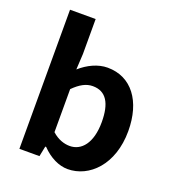

<svg xmlns="http://www.w3.org/2000/svg" viewBox="-145 -909 934 1035"><g transform="rotate(20 322.0 -392.0)"><path d="M360 14C483 14 598 -97 598 -290C598 -461 515 -574 377 -574C322 -574 266 -547 221 -507L226 -597V-798H79V0H194L206 -59H211C256 -12 310 14 360 14ZM328 -107C297 -107 260 -118 226 -149V-396C264 -434 298 -453 336 -453C413 -453 447 -394 447 -287C447 -165 394 -107 328 -107Z"/></g></svg>

Font: Noto Sans CJK SC
Style: Bold
Weight: 700
Designer: Ryoko NISHIZUKA 西塚涼子 (kana, bopomofo & ideographs); Paul D. Hunt (Latin, Greek & Cyrillic); Sandoll Communications 산돌커뮤니
Foundry: Adobe
Version: Version 2.004;hotconv 1.0.118;makeotfexe 2.5.65603